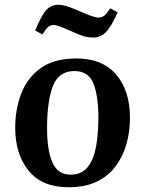

<svg xmlns="http://www.w3.org/2000/svg" viewBox="-20 -773 610 808"><path d="M268 15Q157 15 100.5 -54.5Q44 -124 44 -236Q44 -313 69.5 -379.5Q95 -446 151.5 -486.5Q208 -527 302 -527Q411 -527 469 -459Q527 -391 527 -277Q527 -220 512.5 -168Q498 -116 467.5 -74.5Q437 -33 388 -9Q339 15 268 15ZM277 -38Q324 -38 349.5 -70.5Q375 -103 384.5 -157.5Q394 -212 394 -278Q394 -368 373.5 -421Q353 -474 293 -474Q227 -474 202.5 -410.5Q178 -347 178 -233Q178 -141 200.5 -89.5Q223 -38 277 -38ZM373 -615Q352 -615 331.5 -621Q311 -627 284 -640Q221 -668 207 -668Q194 -668 184.5 -661Q175 -654 158 -628L128 -645Q154 -708 174.5 -730.5Q195 -753 225 -753Q239 -753 257.5 -748Q276 -743 317 -725Q375 -699 395 -699Q408 -699 418 -706.5Q428 -714 444 -738L475 -721Q448 -660 425.5 -637.5Q403 -615 373 -615Z"/></svg>

Font: Literata 36pt SemiBold
Style: Italic
Weight: 600
Italic angle: -2°
Designer: Latin by Veronika Burian and Jose Scaglione. Greek by Irene Vlachou. Cyrillic by Vera Evstafieva
Foundry: TypeTogether
Version: Version 3.002